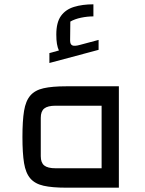

<svg xmlns="http://www.w3.org/2000/svg" viewBox="-20 -870 672 890"><path d="M287 0Q222 0 182 -9Q142 -18 120.5 -43Q99 -68 91.5 -114Q84 -160 84 -235Q84 -310 91.5 -356Q99 -402 120.5 -427Q142 -452 182 -461Q222 -470 287 -470H531V0ZM238 -90H451V-380H238Q201 -380 185 -367Q169 -354 169 -324V-146Q169 -116 185 -103Q201 -90 238 -90ZM209 -578V-624L253 -636Q247 -649 244 -666.5Q241 -684 241 -710Q241 -766 262.5 -796Q284 -826 323 -838Q362 -850 413 -850V-794Q385 -794 356 -788Q327 -782 306 -770L305 -682Q305 -664 315.5 -659.5Q326 -655 351 -662L437 -685V-639Z"/></svg>

Font: Changa ExtraLight
Style: Regular
Weight: 400
Version: Version 3.002; ttfautohint (v1.8.2)